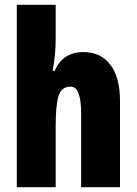

<svg xmlns="http://www.w3.org/2000/svg" viewBox="-20 -780 569 800"><path d="M212 -621Q212 -587 209 -552.5Q206 -518 199 -485H208Q241 -563 328 -563Q400 -563 440 -510Q480 -457 480 -360V0H318V-308Q318 -419 275 -419Q235 -419 223.5 -379Q212 -339 212 -253V0H50V-760H212Z"/></svg>

Font: Noto Sans Kannada ExtraCondensed Black
Style: Regular
Weight: 900
Width: 2
Designer: Jelle Bosma - Monotype Design Team
Foundry: Monotype Imaging Inc.
Version: Version 2.005; ttfautohint (v1.8.4.7-5d5b)